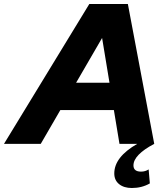

<svg xmlns="http://www.w3.org/2000/svg" viewBox="-83 -720 841 961"><path d="M-63 0 364 -700H557L689 0Q585 55 585 108Q585 139 623 139Q644 139 661 128L667 198Q627 221 577 221Q537 221 513 201.5Q489 182 489 148Q489 66 604 0H515L487 -169H219L121 0ZM298 -306H465L428 -530Z"/></svg>

Font: Red Hat Display Black
Style: Italic
Weight: 900
Italic angle: -12°
Designer: Pentagram, MCKL
Foundry: Pentagram, MCKL
Version: Version 1.023; ttfautohint (v1.8.3)